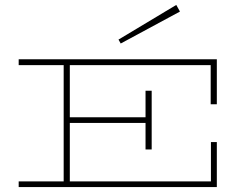

<svg xmlns="http://www.w3.org/2000/svg" viewBox="-20 -761 1012 781"><path d="M56 0V-23H239V-496H56V-520H862V-337H837V-496H264V-284H572V-392H597V-153H572V-261H264V-23H838V-183H862V0ZM462 -600 697 -741 712 -714 471 -584Z"/></svg>

Font: Padyakke Expanded One
Style: Regular
Weight: 400
Designer: James Puckett
Foundry: Dunwich Type Founders
Version: Version 1.500; ttfautohint (v1.8.4.7-5d5b)